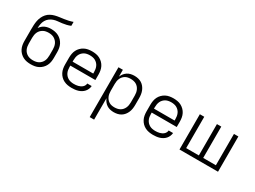

<svg xmlns="http://www.w3.org/2000/svg" viewBox="-54 -1486 3258 2452"><g transform="rotate(30 1575.0 -260.0)"><path d="M300 8Q271 8 242 3Q213 -2 187 -15.5Q161 -29 140 -50Q119 -71 106 -97Q93 -123 88 -152Q83 -181 83 -210V-296Q83 -317 83 -338Q83 -359 83 -381Q83 -413 84.5 -445Q86 -477 92 -508Q98 -539 111.5 -568.5Q125 -598 146 -622Q167 -646 195.5 -661.5Q224 -677 255 -685Q286 -693 317.5 -697Q349 -701 380.5 -705.5Q412 -710 443.5 -717Q475 -724 505 -735V-677Q477 -665 447 -658Q417 -651 387 -647Q357 -643 326.5 -640.5Q296 -638 267 -628.5Q238 -619 213 -600Q188 -581 173 -554.5Q158 -528 152.5 -498Q147 -468 146 -437Q159 -456 176 -471.5Q193 -487 214 -496.5Q235 -506 257.5 -510Q280 -514 303 -514Q332 -514 360.5 -508.5Q389 -503 414.5 -489.5Q440 -476 460.5 -455Q481 -434 494 -408Q507 -382 512 -353Q517 -324 517 -296V-210Q517 -181 512 -152Q507 -123 494 -97Q481 -71 460 -50Q439 -29 413 -15.5Q387 -2 358 3Q329 8 300 8ZM300 -50Q321 -50 342 -54Q363 -58 381 -68Q399 -78 413.5 -93.5Q428 -109 436.5 -128Q445 -147 448.5 -168Q452 -189 452 -210V-296Q452 -316 448.5 -337Q445 -358 436.5 -377Q428 -396 413.5 -411.5Q399 -427 381 -437.5Q363 -448 342 -452Q321 -456 300 -456Q279 -456 258.5 -452Q238 -448 219.5 -437.5Q201 -427 186.5 -411.5Q172 -396 163.5 -377Q155 -358 151.5 -337Q148 -316 148 -296V-210Q148 -189 151.5 -168Q155 -147 163.5 -128Q172 -109 186.5 -93.5Q201 -78 219 -68Q237 -58 258 -54Q279 -50 300 -50Z M902 8Q873 8 844 3Q815 -2 788.5 -15Q762 -28 741 -49Q720 -70 706.5 -96.5Q693 -123 688 -152Q683 -181 683 -210V-310Q683 -339 688 -368Q693 -397 706 -423Q719 -449 740 -470Q761 -491 787 -504.5Q813 -518 842 -523Q871 -528 900 -528Q929 -528 958 -523Q987 -518 1013 -504.5Q1039 -491 1060 -470Q1081 -449 1094 -423Q1107 -397 1112 -368Q1117 -339 1117 -310V-231H748V-210Q748 -189 751.5 -168Q755 -147 764 -128Q773 -109 787.5 -93.5Q802 -78 820.5 -68Q839 -58 860 -54Q881 -50 902 -50Q918 -50 934 -51.5Q950 -53 965.5 -57Q981 -61 995.5 -68Q1010 -75 1022 -85.5Q1034 -96 1041.5 -110.5Q1049 -125 1050 -141H1115Q1113 -117 1103.5 -94.5Q1094 -72 1078 -54Q1062 -36 1041 -23.5Q1020 -11 997 -4Q974 3 950 5.5Q926 8 902 8ZM748 -289H1052V-310Q1052 -331 1048.5 -352Q1045 -373 1036.5 -392Q1028 -411 1013.5 -426.5Q999 -442 981 -452Q963 -462 942 -466Q921 -470 900 -470Q879 -470 858 -466Q837 -462 819 -452Q801 -442 786.5 -426.5Q772 -411 763.5 -392Q755 -373 751.5 -352Q748 -331 748 -310Z M1291 215V-520H1356V-419Q1366 -444 1382.5 -465.5Q1399 -487 1421.5 -501.5Q1444 -516 1470.5 -522Q1497 -528 1524 -528Q1552 -528 1579 -522Q1606 -516 1629.5 -501.5Q1653 -487 1670.5 -465Q1688 -443 1698.5 -417.5Q1709 -392 1713 -365Q1717 -338 1717 -310V-210Q1717 -182 1713 -155Q1709 -128 1698.5 -102.5Q1688 -77 1670.5 -55Q1653 -33 1629.5 -18.5Q1606 -4 1579 2Q1552 8 1524 8Q1497 8 1470.5 2Q1444 -4 1421.5 -18.5Q1399 -33 1382.5 -54.5Q1366 -76 1356 -101V215ZM1501 -50Q1522 -50 1542.5 -54Q1563 -58 1581.5 -68Q1600 -78 1614 -94Q1628 -110 1636.5 -129Q1645 -148 1648.5 -168.5Q1652 -189 1652 -210V-310Q1652 -331 1648.5 -351.5Q1645 -372 1636.5 -391Q1628 -410 1614 -426Q1600 -442 1581.5 -452Q1563 -462 1542.5 -466Q1522 -470 1501 -470Q1480 -470 1460 -466Q1440 -462 1422.5 -451.5Q1405 -441 1391.5 -425Q1378 -409 1370 -390Q1362 -371 1359 -350.5Q1356 -330 1356 -310V-210Q1356 -190 1359 -169.5Q1362 -149 1370 -130Q1378 -111 1391.5 -95Q1405 -79 1422.5 -68.5Q1440 -58 1460 -54Q1480 -50 1501 -50Z M2102 8Q2073 8 2044 3Q2015 -2 1988.5 -15Q1962 -28 1941 -49Q1920 -70 1906.5 -96.5Q1893 -123 1888 -152Q1883 -181 1883 -210V-310Q1883 -339 1888 -368Q1893 -397 1906 -423Q1919 -449 1940 -470Q1961 -491 1987 -504.5Q2013 -518 2042 -523Q2071 -528 2100 -528Q2129 -528 2158 -523Q2187 -518 2213 -504.5Q2239 -491 2260 -470Q2281 -449 2294 -423Q2307 -397 2312 -368Q2317 -339 2317 -310V-231H1948V-210Q1948 -189 1951.5 -168Q1955 -147 1964 -128Q1973 -109 1987.5 -93.5Q2002 -78 2020.5 -68Q2039 -58 2060 -54Q2081 -50 2102 -50Q2118 -50 2134 -51.5Q2150 -53 2165.5 -57Q2181 -61 2195.5 -68Q2210 -75 2222 -85.5Q2234 -96 2241.5 -110.5Q2249 -125 2250 -141H2315Q2313 -117 2303.5 -94.5Q2294 -72 2278 -54Q2262 -36 2241 -23.5Q2220 -11 2197 -4Q2174 3 2150 5.5Q2126 8 2102 8ZM1948 -289H2252V-310Q2252 -331 2248.5 -352Q2245 -373 2236.5 -392Q2228 -411 2213.5 -426.5Q2199 -442 2181 -452Q2163 -462 2142 -466Q2121 -470 2100 -470Q2079 -470 2058 -466Q2037 -462 2019 -452Q2001 -442 1986.5 -426.5Q1972 -411 1963.5 -392Q1955 -373 1951.5 -352Q1948 -331 1948 -310Z M2491 0V-520H2556V-58H2743V-520H2807V-58H2994V-520H3059V0Z"/></g></svg>

Font: Iosevka Aile Custom Light
Style: Regular
Weight: 300
Designer: Belleve Invis
Foundry: Belleve Invis
Version: Version 17.0.2; ttfautohint (v1.8.3)